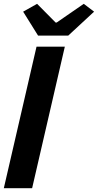

<svg xmlns="http://www.w3.org/2000/svg" viewBox="-39 -984 512 1004"><path d="M152 -740H300L129 0H-19ZM82 -923 155 -964 252 -866H257L399 -964L453 -923L318 -798H160Z"/></svg>

Font: KaiGen Gothic CN Bold
Style: Bold
Weight: 700
Designer: Ryoko NISHIZUKA  (kana & ideographs); Paul D. Hunt (Latin, Greek & Cyrillic); Wenlong ZHANG  (bopomofo); Sandoll Communi
Foundry: Adobe Systems Incorporated
Version: Version 1.002.20150501